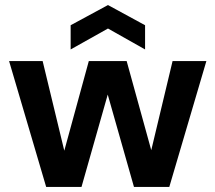

<svg xmlns="http://www.w3.org/2000/svg" viewBox="-20 -741 854 761"><path d="M163 0 16 -499H149L249 -85L219 -86L332 -499H482L596 -86L565 -85L664 -499H798L651 0H511L390 -426H424L303 0ZM260 -545V-641L408 -721L555 -641V-545L408 -628Z"/></svg>

Font: DM Sans 20pt
Style: Bold
Weight: 700
Version: Version 4.004;gftools[0.9.30]